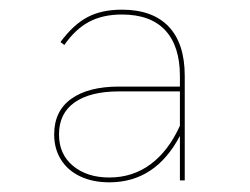

<svg xmlns="http://www.w3.org/2000/svg" viewBox="-20 -722 517 397"><path d="M92 -444Q92 -492.5 127.5 -517.8Q163 -543 226 -543H352V-565Q352 -626.5 321.8 -659.2Q291.5 -692 232 -692Q192.5 -692 164 -676.8Q135.5 -661.5 113 -629L105 -635Q131.5 -671 160.8 -686.5Q190 -702 232 -702Q295.5 -702 328.8 -667Q362 -632 362 -565V-349H352V-441Q301.5 -345 206 -345Q172 -345 146 -357.2Q120 -369.5 106 -392Q92 -414.5 92 -444ZM206 -355Q254.5 -355 291.5 -382.5Q328.5 -410 352 -462V-533H226Q166.5 -533 134.2 -510.2Q102 -487.5 102 -444Q102 -403 131 -379Q160 -355 206 -355Z"/></svg>

Font: HK Grotesk Thin
Style: Regular
Weight: 100
Designer: Alfredo Marco Pradil
Foundry: Hanken Design Co.
Version: Version 3.001